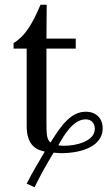

<svg xmlns="http://www.w3.org/2000/svg" viewBox="-20 -630 451 806"><path d="M92 -101C92 -16 137 0 167 6V8C139 57 117 91 92 141L125 156C151 103 176 59 205 11C215 12 229 13 235 13C329 13 411 -19 411 -91C411 -133 384 -161 340 -161C279 -161 237 -105 193 -33H190C177 -47 175 -64 175 -114V-426H298V-468H175L176 -610H150C114 -525 84 -478 37 -449V-426H92ZM225 -20C247 -60 287 -129 339 -129C360 -129 378 -117 378 -89C378 -39 305 -18 248 -18C240 -18 232 -19 225 -20Z"/></svg>

Font: STIX Two Math
Style: Regular
Weight: 400
Designer: Ross Mills, John Hudson & Paul Hanslow, Tiro Typeworks Ltd; with portions MicroPress Inc., with additions and correction
Foundry: Tiro Typeworks Ltd
Version: Version 2.02 b142